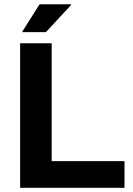

<svg xmlns="http://www.w3.org/2000/svg" viewBox="-20 -892 631 912"><path d="M75.6 0V-686.4H225.4V-126.7H571.3V0ZM84.5 -739.5 167.9 -871.7H316.5L317.7 -868.5L198.3 -739.5Z"/></svg>

Font: Archivo SemiBold
Style: Regular
Weight: 600
Designer: Hector Gatti
Foundry: Omnibus-Type
Version: Version 2.001